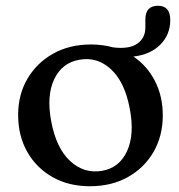

<svg xmlns="http://www.w3.org/2000/svg" viewBox="-20 -635 622 667"><path d="M296 -480.5Q336.5 -480.5 372.5 -470.5Q428.5 -463.5 456.8 -483.2Q485 -503 485 -539.5V-567.5Q485 -615 529 -615Q571.5 -615 571.5 -565.5Q571.5 -515 537.2 -480.2Q503 -445.5 443.5 -438.5Q491.5 -406 518.5 -353.2Q545.5 -300.5 545.5 -234Q545.5 -163 513.5 -107.5Q481.5 -52 424.5 -20Q367.5 12 292.5 12Q218.5 12 162.5 -19.8Q106.5 -51.5 74.8 -107.2Q43 -163 43 -236Q43 -306 75.2 -361.2Q107.5 -416.5 164.5 -448.5Q221.5 -480.5 296 -480.5ZM334 -41.5Q394 -51.5 421 -109.2Q448 -167 431 -256.5Q414 -349 366.2 -393.8Q318.5 -438.5 256.5 -427.5Q196 -417.5 168.5 -360.2Q141 -303 158 -213Q175.5 -120 223.8 -75.5Q272 -31 334 -41.5Z"/></svg>

Font: Fraunces 9pt S050
Style: Regular
Weight: 400
Version: Version 1.000; ttfautohint (v1.8.3)